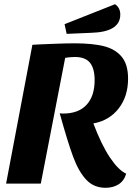

<svg xmlns="http://www.w3.org/2000/svg" viewBox="-20 -873 643 913"><path d="M171 -662Q193 -663 245 -665Q297 -667 334 -667Q417 -667 471.5 -654Q526 -641 557.5 -604.5Q589 -568 589 -499Q589 -415 544.5 -357.5Q500 -300 424 -286Q462 -185 502.5 -124.5Q543 -64 580 -47Q570 -13 544 3.5Q518 20 482 20Q426 20 390 -18.5Q354 -57 328 -127Q302 -197 264 -334Q271 -333 280 -333Q353 -333 391.5 -374.5Q430 -416 430 -492Q430 -547 408 -574.5Q386 -602 336 -602Q314 -602 290 -598L174 0H9L134 -660ZM552 -804Q552 -721 414 -717L297 -712L287 -758L527 -853Q552 -836 552 -804Z"/></svg>

Font: Sansita
Style: Bold Italic
Weight: 700
Italic angle: -11°
Designer: Pablo Cosgaya
Foundry: Omnibus-Type
Version: Version 1.006